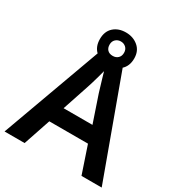

<svg xmlns="http://www.w3.org/2000/svg" viewBox="-202 -1016 1077 1152"><g transform="rotate(30 336.5 -439.5)"><path d="M533 0 470 -187H202L139 0H0L261 -717H411L673 0ZM375 -481Q371 -495 363.5 -519Q356 -543 348.5 -569Q341 -595 336 -612Q331 -592 323.5 -565.5Q316 -539 309 -515.5Q302 -492 298 -481L237 -298H437ZM335 -654Q283 -654 250.5 -684Q218 -714 218 -767Q218 -820 250.5 -849.5Q283 -879 335 -879Q385 -879 420 -849.5Q455 -820 455 -768Q455 -714 420.5 -684Q386 -654 335 -654ZM335 -717Q357 -717 371 -730.5Q385 -744 385 -767Q385 -790 370.5 -803.5Q356 -817 335 -817Q314 -817 299.5 -803.5Q285 -790 285 -767Q285 -744 298 -730.5Q311 -717 335 -717Z"/></g></svg>

Font: Noto Sans Lisu SemiBold
Style: Regular
Weight: 600
Designer: Monotype Design Team. David Williams.
Foundry: Monotype Imaging Inc.
Version: Version 2.102; ttfautohint (v1.8.4.7-5d5b)